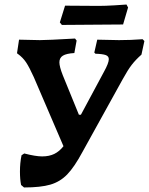

<svg xmlns="http://www.w3.org/2000/svg" viewBox="-20 -819 657 847"><path d="M617 -638 604 -578Q579 -556 561.5 -533.5Q544 -511 521 -469L344 -149Q308 -82 276.5 -49.5Q245 -17 202 -4.5Q159 8 86 8L73 -3Q68 -28 68 -62Q68 -100 75 -134L87 -142Q137 -129 166 -129Q197 -129 219.5 -140Q242 -151 260 -174L129 -479Q109 -523 95 -544Q81 -565 59 -581L55 -584L64 -644L156 -642Q189 -642 311 -649L318 -640L308 -585Q273 -583 257.5 -573.5Q242 -564 242 -544Q242 -525 257 -487L328 -313H337L439 -503Q460 -541 460 -558Q460 -571 446.5 -576Q433 -581 401 -582L396 -587L409 -644L505 -642Q558 -642 609 -646ZM523 -711 387 -710 253 -709 244 -720 267 -794 415 -793Q445 -793 485.5 -795.5Q526 -798 538 -799L545 -786Z"/></svg>

Font: Alegreya SC
Style: Bold Italic
Weight: 700
Italic angle: -7°
Designer: Juan Pablo del Peral
Foundry: Huerta Tipografica
Version: Version 2.007; ttfautohint (v1.6)